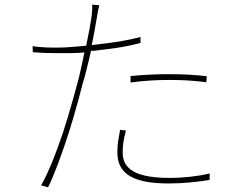

<svg xmlns="http://www.w3.org/2000/svg" viewBox="-20 -795 1040 831"><path d="M338 -434C342 -446 345 -459 349 -471L351 -481C352 -485 354 -490 355 -495L357 -504C363 -528 369 -552 374 -575H384L394 -576C397 -577 400 -577 404 -577L414 -579C420 -579 427 -580 433 -581L443 -582C492 -588 540 -596 588 -609V-635C541 -622 490 -614 437 -607L427 -606C414 -604 400 -603 387 -601L377 -600C386 -640 392 -679 398 -712C401 -729 405 -756 410 -772L379 -775C380 -757 378 -734 375 -715C372 -693 364 -648 353 -597C308 -593 265 -589 230 -589C198 -589 164 -589 121 -595L122 -569C160 -566 188 -565 228 -565C263 -565 303 -564 346 -568C345 -565 344 -561 343 -558L340 -542C332 -505 324 -467 316 -438C305 -397 293 -353 279 -307L276 -296C274 -288 271 -279 268 -271L265 -261C263 -255 262 -250 260 -245L257 -235L254 -225L250 -214C222 -130 190 -49 158 7L188 16C216 -41 250 -133 280 -228L285 -244L288 -255C291 -263 293 -272 296 -281L299 -291C314 -341 327 -390 338 -434ZM714 -449C771 -449 821 -446 873 -439L875 -465C827 -471 774 -474 716 -474H705C644 -474 592 -470 545 -466V-438C605 -446 658 -449 714 -449ZM887 -16 888 -44C836 -32 775 -25 711 -25C534 -25 511 -86 511 -136C511 -166 515 -193 525 -230L500 -233C491 -188 488 -165 488 -135C488 -38 564 -1 710 -1C776 -1 835 -8 887 -16Z"/></svg>

Font: Glow Sans SC Normal Thin
Style: Regular
Weight: 100
Designer: Ryoko NISHIZUKA (kana, bopomofo & ideographs); Paul D. Hunt (Latin, Greek & Cyrillic); Sandoll Communications, Soo-young
Version: Version 0.93